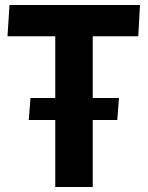

<svg xmlns="http://www.w3.org/2000/svg" viewBox="-20 -748 591 768"><path d="M95 -268 102 -356H201V-603H10L18 -728H540L533 -603H351V-356H456L449 -268H351V0H201V-268Z"/></svg>

Font: Murecho SemiBold
Style: Regular
Weight: 600
Designer: Neil Summerour
Foundry: Positype
Version: Version 1.010; ttfautohint (v1.8.3)